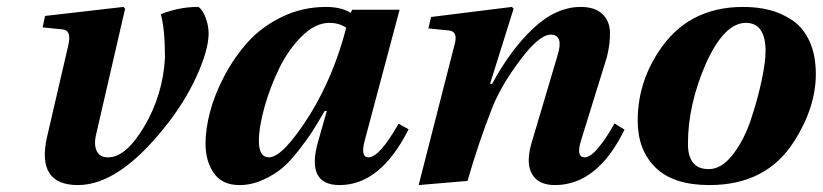

<svg xmlns="http://www.w3.org/2000/svg" viewBox="-20 -522 2374 554"><path d="M103 -443 110 -476 336 -502 341 -497 258 -137Q250 -105 259 -86.5Q268 -68 291 -68Q343 -67 396.5 -157.5Q450 -248 456 -355Q456 -439 444 -481Q497 -502 551 -502Q555 -502 562.5 -492Q570 -482 576 -463Q582 -444 582 -424Q581 -376 547 -301.5Q513 -227 457 -157Q323 12 205 12Q84 12 116 -128L177 -391Q187 -434 162 -437Z M573 -108Q573 -149 586 -199Q599 -249 627.5 -303Q656 -357 695.5 -401Q735 -445 794 -473.5Q853 -502 921 -502Q964 -502 992 -485L996 -494H1133L1032 -115Q1020 -68 1043 -68Q1075 -68 1130 -165L1159 -149Q1078 12 960 12Q862 12 898 -114L923 -202H917Q896 -166 882 -144Q868 -122 842 -88.5Q816 -55 793 -36Q770 -17 737.5 -2.5Q705 12 671 12Q621 12 597 -22.5Q573 -57 573 -108ZM727 -115Q727 -68 756 -68Q797 -68 876 -194Q944 -306 979 -442Q959 -456 930 -456Q890 -456 851 -417.5Q812 -379 785.5 -324.5Q759 -270 743 -212.5Q727 -155 727 -115Z M1188 12 1291 -391Q1303 -431 1276 -434L1216 -440L1224 -473L1457 -502L1462 -497L1394 -280H1400Q1452 -377 1518 -439.5Q1584 -502 1656 -502Q1696 -502 1717.5 -482Q1739 -462 1740 -429.5Q1741 -397 1731 -357L1656 -115Q1642 -68 1667 -68Q1684 -68 1708 -97.5Q1732 -127 1753 -166L1782 -148Q1704 12 1581 12Q1534 12 1515.5 -19Q1497 -50 1513 -107L1589 -363Q1607 -422 1569 -422Q1536 -422 1481.5 -349.5Q1427 -277 1401 -213Q1361 -111 1329 0Z M1820 -174Q1820 -280 1879 -371Q1963 -502 2124 -502Q2166 -502 2201 -493Q2236 -484 2267 -463Q2298 -442 2316 -402.5Q2334 -363 2334 -308Q2334 -213 2272 -115Q2192 12 2027 12Q1923 12 1871.5 -38.5Q1820 -89 1820 -174ZM1965 -107Q1965 -34 2025 -34Q2062 -34 2094.5 -76Q2127 -118 2146.5 -176.5Q2166 -235 2177.5 -289Q2189 -343 2189 -374Q2189 -456 2132 -456Q2070 -456 2017 -339Q1965 -220 1965 -107Z"/></svg>

Font: Heuristica
Style: Bold Italic
Weight: 700
Italic angle: -13°
Version: Version 1.0.2